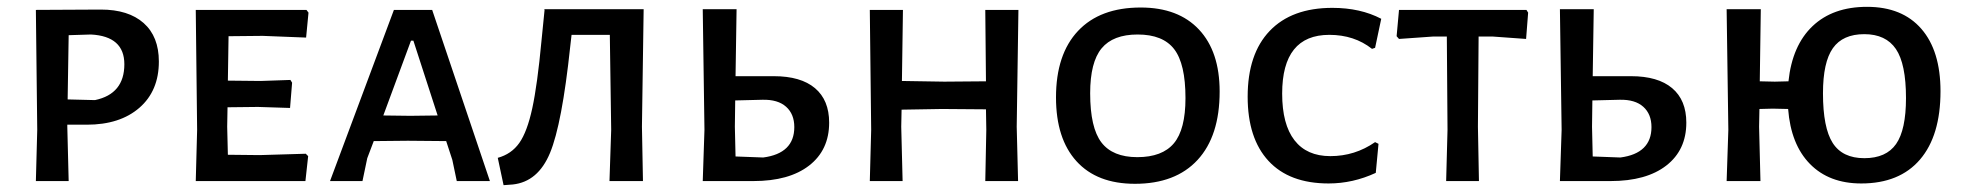

<svg xmlns="http://www.w3.org/2000/svg" viewBox="-20 -530 5743 562"><path d="M275 -502Q356 -502 400.5 -462.5Q445 -423 445 -350Q445 -264 388 -214.5Q331 -165 234 -165H177V-159L181 0H85L89 -150L85 -501ZM258 -237Q344 -255 344 -342Q344 -424 246 -429L181 -427L178 -239Z M740 -76 875 -80 882 -73 874 0H553L557 -150L553 -501H877L883 -493L876 -420L749 -425L649 -424L647 -294L743 -293L830 -296L835 -288L829 -214L735 -217L646 -216L645 -159L647 -77Z M1245 -501 1414 0H1317L1304 -62L1286 -117L1174 -118L1074 -117L1055 -67L1041 0H946L1133 -501ZM1181 -191 1261 -192 1190 -411H1183L1102 -192Z M1864 -503 1859 -159 1862 0H1764L1769 -150L1765 -428H1653L1649 -393Q1625 -167 1590 -82.5Q1555 2 1481 10L1454 12L1437 -68Q1477 -79 1500 -111.5Q1523 -144 1538 -213Q1553 -282 1565 -411L1574 -501L1573 -503Z M2245 -307Q2324 -307 2365.5 -272Q2407 -237 2407 -171Q2407 -91 2348.5 -45.5Q2290 0 2185 0H2037L2042 -150L2037 -503H2136L2133 -307ZM2214 -69Q2305 -81 2305 -158Q2305 -196 2281 -217.5Q2257 -239 2212 -238L2132 -236L2131 -159L2133 -72Z M2961 -501 2956 -159 2960 0H2864L2867 -150L2866 -210L2737 -211L2619 -209L2618 -159L2622 0H2526L2530 -150L2526 -501H2623L2620 -293L2744 -291L2866 -292L2864 -501Z M3319 -508Q3429 -508 3489.5 -443.5Q3550 -379 3550 -262Q3550 -132 3485.5 -62Q3421 8 3302 8Q3191 8 3131 -58Q3071 -124 3071 -245Q3071 -371 3135.5 -439.5Q3200 -508 3319 -508ZM3310 -429Q3238 -429 3204.5 -388.5Q3171 -348 3171 -257Q3171 -156 3204 -113Q3237 -70 3309 -70Q3382 -70 3416 -110.5Q3450 -151 3450 -243Q3450 -343 3417 -386Q3384 -429 3310 -429Z M3880 -507Q3962 -507 4023 -475L4005 -390L3996 -387Q3944 -428 3871 -428Q3733 -428 3733 -256Q3733 -166 3769 -119.5Q3805 -73 3874 -73Q3946 -73 4005 -114L4015 -109L4007 -24Q3940 7 3869 7Q3754 7 3693 -59Q3632 -125 3632 -247Q3632 -372 3696.5 -439.5Q3761 -507 3880 -507Z M4448 -501 4453 -493 4447 -416 4350 -423H4308L4306 -159L4309 0H4213L4217 -150L4215 -423H4174L4075 -416L4068 -424L4075 -501Z M4754 -307Q4833 -307 4874.5 -272Q4916 -237 4916 -171Q4916 -91 4857.5 -45.5Q4799 0 4694 0H4546L4551 -150L4546 -503H4645L4642 -307ZM4723 -69Q4814 -81 4814 -158Q4814 -196 4790 -217.5Q4766 -239 4721 -238L4641 -236L4640 -159L4642 -72Z M5445 -510Q5548 -510 5604 -445.5Q5660 -381 5660 -263Q5660 -133 5600 -63Q5540 7 5428 7Q5334 7 5278 -50Q5222 -107 5214 -211L5169 -212L5130 -211L5129 -159L5133 0H5034L5039 -150L5034 -503H5134L5131 -292L5175 -291L5215 -292Q5226 -397 5285.5 -453.5Q5345 -510 5445 -510ZM5559 -243Q5559 -343 5529.5 -386.5Q5500 -430 5437 -430Q5374 -430 5345 -389Q5316 -348 5316 -257Q5316 -156 5344.5 -111.5Q5373 -67 5437 -67Q5501 -67 5530 -108.5Q5559 -150 5559 -243Z"/></svg>

Font: Alegreya Sans SC Medium
Style: Regular
Weight: 500
Designer: Juan Pablo del Peral
Foundry: Huerta Tipografica
Version: Version 2.001;PS 002.001;hotconv 1.0.88;makeotf.lib2.5.64775